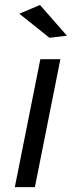

<svg xmlns="http://www.w3.org/2000/svg" viewBox="-20 -770 310 790"><path d="M146 -526.5H228.5L123.5 0H41ZM59.5 -713.5 144.5 -749.5 255.5 -623 183.5 -614.5Z"/></svg>

Font: Argentum Sans Light
Style: Italic
Weight: 300
Italic angle: -11.3°
Designer: Julieta Ulanovsky (font), Owen Earl (portions from Jones font), Cristiano Sobral (main changes and remaster)
Foundry: Julieta Ulanovsky (font), Owen Earl (portions from Jones font), Cristiano Sobral (main changes and remaster)
Version: Version 3.127